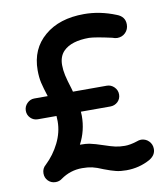

<svg xmlns="http://www.w3.org/2000/svg" viewBox="-82 -772 753 863"><g transform="rotate(-10 295.0 -340.5)"><path d="M563.5 -51.8Q563.5 -23.4 534.2 -5.9Q484.4 21.5 425.8 21.5Q399.4 21.5 378.9 16.6Q358.4 11.7 325.2 -1Q325.2 -1 325.2 -1Q295.9 -13.7 276.4 -18.1Q256.8 -22.5 230.5 -22.5Q176.8 -22.5 132.8 8.8Q120.1 18.6 103.5 18.6Q83 18.6 69.3 4.9Q55.7 -8.8 55.7 -29.3Q55.7 -51.8 73.2 -66.4Q111.3 -102.5 135.3 -150.9Q159.2 -199.2 159.2 -249Q159.2 -261.7 158.2 -273.4H73.2Q53.7 -273.4 40 -287.1Q26.4 -300.8 26.4 -320.3Q26.4 -339.8 40.5 -354Q54.7 -368.2 73.2 -368.2H134.8Q122.1 -407.2 116.2 -432.6Q110.4 -458 110.4 -490.2Q110.4 -587.9 178.7 -645.5Q246.1 -703.1 359.4 -703.1Q431.6 -703.1 503.9 -673.8Q541 -660.2 541 -624Q541 -601.6 525.9 -586.4Q510.7 -571.3 488.3 -571.3Q478.5 -571.3 465.8 -576.2Q391.6 -592.8 363.3 -593.8Q282.2 -593.8 246.1 -557.6Q222.7 -534.2 222.7 -494.1Q222.7 -471.7 228 -447.3Q233.4 -422.9 246.1 -382.8L250 -368.2H404.3Q423.8 -368.2 438 -354Q452.1 -339.8 452.1 -320.3Q452.1 -300.8 438.5 -287.1Q423.8 -273.4 404.3 -273.4H269.5L270.5 -254.9Q270.5 -186.5 239.3 -127.9H242.2Q266.6 -127.9 282.2 -125Q306.6 -120.1 346.7 -106.4Q375 -96.7 394.5 -92.3Q414.1 -87.9 438 -87.9Q461.9 -87.9 492.2 -97.7Q504.9 -102.5 513.7 -102.5Q522.5 -102.5 531.7 -99.1Q541 -95.7 548.8 -87.9Q563.5 -73.2 563.5 -51.8Z"/></g></svg>

Font: FakePearl
Style: SemiBold
Weight: 400
Version: Version 1.2